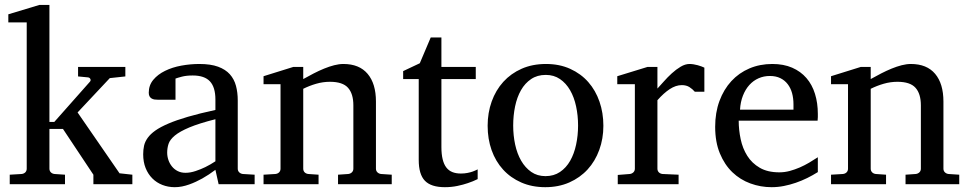

<svg xmlns="http://www.w3.org/2000/svg" viewBox="-20 -757 3982 789"><path d="M363.8 0V-39.1L238.8 -227.1H183.1V-64Q183.1 -54.7 189 -48.8Q194.8 -43 204.1 -42L247.1 -39.1V0H20V-39.1L68.8 -42Q78.1 -43 84 -48.8Q89.8 -54.7 89.8 -64V-665H14.2V-698.2L142.1 -736.8H183.1V-255.9H203.1L350.1 -421.9Q354 -426.8 351.3 -432.4Q348.6 -438 341.8 -439L300.8 -442.9V-481.9H495.1V-442.9L431.2 -436L298.8 -294.9L471.2 -44.9L523.9 -39.1V0Z M865.2 -267.1Q797.9 -250 758.3 -233.4Q718.8 -216.8 698.5 -200Q678.2 -183.1 672.6 -165.8Q667 -148.4 667 -129.9Q667 -114.3 672.1 -99.4Q677.2 -84.5 686.8 -72.8Q696.3 -61 710.2 -54Q724.1 -46.9 742.2 -46.9Q762.2 -46.9 783.9 -54.2Q805.7 -61.5 823.7 -70.3Q844.7 -80.6 865.2 -94.2ZM878.4 0 865.2 -59.1Q838.9 -39.1 811 -23.4Q798.8 -16.6 785.2 -10.3Q771.5 -3.9 757.1 1.2Q742.7 6.3 727.8 9.3Q712.9 12.2 698.2 12.2Q670.9 12.2 647.2 2.9Q623.5 -6.3 606 -23.9Q588.4 -41.5 578.4 -66.4Q568.4 -91.3 568.4 -123Q568.4 -141.6 572 -158.2Q575.7 -174.8 586.9 -190.4Q598.1 -206.1 618.4 -220.5Q638.7 -234.9 671.6 -249Q704.6 -263.2 752.2 -277.1Q799.8 -291 865.2 -305.2V-348.1Q865.2 -398.4 842.8 -422.6Q820.3 -446.8 772 -446.8Q745.6 -446.8 727.1 -441.9Q708.5 -437 701.2 -434.1V-347.2H628.4Q621.6 -347.2 615 -348.1Q608.4 -349.1 603 -352.3Q597.7 -355.5 594.5 -361.1Q591.3 -366.7 591.3 -376Q591.3 -406.7 609.9 -429Q628.4 -451.2 658.2 -465.8Q688 -480.5 725.1 -487.3Q762.2 -494.1 799.3 -494.1Q845.7 -494.1 876.2 -482.9Q906.7 -471.7 924.6 -451.7Q942.4 -431.6 949.7 -404.3Q957 -377 957 -344.2V-64Q957 -54.7 963.1 -48.8Q969.2 -43 978 -42L1026.4 -39.1V0Z M1369.1 0V-39.1L1411.1 -42Q1419.9 -43 1426 -48.8Q1432.1 -54.7 1432.1 -64V-324.2Q1432.1 -371.6 1410.2 -396.2Q1388.2 -420.9 1335.9 -420.9Q1307.1 -420.9 1279.3 -412.8Q1251.5 -404.8 1226.1 -392.1V-64Q1226.1 -54.7 1231.9 -48.8Q1237.8 -43 1247.1 -42L1289.1 -39.1V0H1063V-39.1L1111.8 -42Q1121.1 -43 1127 -48.8Q1132.8 -54.7 1132.8 -64V-411.1H1063V-443.8L1185.1 -481.9H1226.1V-432.1Q1247.1 -443.8 1268.8 -455.1Q1290.5 -466.3 1312 -475.1Q1333.5 -483.9 1353.5 -489Q1373.5 -494.1 1391.1 -494.1Q1456.5 -494.1 1490.7 -453.6Q1524.9 -413.1 1524.9 -339.8V-64Q1524.9 -54.7 1531 -48.8Q1537.1 -43 1545.9 -42L1589.8 -39.1V0Z M1942.9 -21Q1924.3 -11.7 1902.3 -4.4Q1883.8 2 1859.4 7.1Q1835 12.2 1808.1 12.2Q1751.5 12.2 1726.1 -14.2Q1700.7 -40.5 1700.7 -100.1V-432.1H1636.7V-464.8L1705.1 -497.1L1750 -603H1793.9V-481.9H1935.1V-432.1H1793.9V-152.8Q1793.9 -123 1799.1 -102.3Q1804.2 -81.5 1814.2 -68.6Q1824.2 -55.7 1839.1 -49.8Q1854 -43.9 1874 -43.9Q1888.7 -43.9 1901.1 -46.4Q1913.6 -48.8 1922.9 -52.2Q1933.6 -56.2 1942.9 -61Z M2355.5 -241.2Q2355.5 -282.2 2347.4 -319.8Q2339.4 -357.4 2322.8 -386.2Q2306.2 -415 2281.2 -432.1Q2256.3 -449.2 2222.7 -449.2Q2188 -449.2 2162.6 -432.1Q2137.2 -415 2120.8 -386.2Q2104.5 -357.4 2096.7 -319.8Q2088.9 -282.2 2088.9 -241.2Q2088.9 -200.7 2096.9 -163.1Q2105 -125.5 2121.6 -96.7Q2138.2 -67.9 2163.1 -50.5Q2188 -33.2 2221.7 -33.2Q2255.9 -33.2 2281.2 -50.3Q2306.6 -67.4 2323 -96.2Q2339.4 -125 2347.4 -162.6Q2355.5 -200.2 2355.5 -241.2ZM2459.5 -240.2Q2459.5 -187 2442.6 -140.9Q2425.8 -94.7 2394.8 -60.8Q2363.8 -26.9 2319.6 -7.3Q2275.4 12.2 2220.7 12.2Q2166 12.2 2122.1 -7.1Q2078.1 -26.4 2047.4 -60.1Q2016.6 -93.8 2000.2 -139.9Q1983.9 -186 1983.9 -240.2Q1983.9 -293.5 2000.5 -339.8Q2017.1 -386.2 2048.3 -420.7Q2079.6 -455.1 2123.8 -474.6Q2168 -494.1 2223.6 -494.1Q2279.3 -494.1 2323.2 -474.1Q2367.2 -454.1 2397.5 -419.7Q2427.7 -385.3 2443.6 -339.1Q2459.5 -293 2459.5 -240.2Z M2835.4 -379.9Q2825.7 -391.1 2813 -399.2Q2800.3 -407.2 2781.7 -407.2Q2757.3 -407.2 2732.4 -390.9Q2707.5 -374.5 2681.6 -345.2V-64Q2681.6 -54.7 2687.5 -48.8Q2693.4 -43 2702.6 -42L2768.6 -39.1V0H2518.6V-38.1L2567.9 -42Q2576.7 -43 2582.8 -48.8Q2588.9 -54.7 2588.9 -64V-411.1H2516.6V-443.8L2640.6 -481.9H2681.6V-393.1Q2692.4 -404.8 2707.8 -422.1Q2723.1 -439.5 2740.7 -455.6Q2758.3 -471.7 2777.1 -482.9Q2795.9 -494.1 2813.5 -494.1Q2821.3 -494.1 2830.1 -492.7Q2838.9 -491.2 2847.2 -489Q2855.5 -486.8 2862.5 -484.1Q2869.6 -481.4 2874.5 -479V-379.9Z M3340.8 -49.8Q3319.8 -36.6 3297.1 -25.4Q3274.4 -14.2 3250.2 -5.9Q3226.1 2.4 3201.2 7.3Q3176.3 12.2 3150.9 12.2Q3105.5 12.2 3063.5 -3.2Q3021.5 -18.6 2989.5 -49.3Q2957.5 -80.1 2938.2 -126.7Q2918.9 -173.3 2918.9 -235.8Q2918.9 -294.4 2936.5 -342Q2954.1 -389.6 2985.4 -423.6Q3016.6 -457.5 3059.6 -475.8Q3102.5 -494.1 3153.8 -494.1Q3200.2 -494.1 3235.4 -478.8Q3270.5 -463.4 3293.9 -436.3Q3317.4 -409.2 3329.1 -371.3Q3340.8 -333.5 3340.8 -289.1V-275.9Q3340.8 -268.1 3339.8 -261.2H3015.6Q3015.6 -223.1 3023.7 -185.1Q3031.7 -147 3050.8 -116.7Q3069.8 -86.4 3102.1 -67.6Q3134.3 -48.8 3182.6 -48.8Q3204.1 -48.8 3225.1 -54.4Q3246.1 -60.1 3266.4 -68.8Q3286.6 -77.6 3305.2 -88.6Q3323.7 -99.6 3340.8 -110.8ZM3240.7 -328.1Q3240.7 -353 3234.9 -374.3Q3229 -395.5 3217 -411.1Q3205.1 -426.8 3186.8 -435.8Q3168.5 -444.8 3143.6 -444.8Q3118.7 -444.8 3097.2 -435.3Q3075.7 -425.8 3059.3 -407.7Q3043 -389.6 3033 -364Q3022.9 -338.4 3021 -306.2H3240.7Z M3701.2 0V-39.1L3743.2 -42Q3752 -43 3758.1 -48.8Q3764.2 -54.7 3764.2 -64V-324.2Q3764.2 -371.6 3742.2 -396.2Q3720.2 -420.9 3668 -420.9Q3639.2 -420.9 3611.3 -412.8Q3583.5 -404.8 3558.1 -392.1V-64Q3558.1 -54.7 3564 -48.8Q3569.8 -43 3579.1 -42L3621.1 -39.1V0H3395V-39.1L3443.8 -42Q3453.1 -43 3459 -48.8Q3464.8 -54.7 3464.8 -64V-411.1H3395V-443.8L3517.1 -481.9H3558.1V-432.1Q3579.1 -443.8 3600.8 -455.1Q3622.6 -466.3 3644 -475.1Q3665.5 -483.9 3685.5 -489Q3705.6 -494.1 3723.1 -494.1Q3788.6 -494.1 3822.8 -453.6Q3856.9 -413.1 3856.9 -339.8V-64Q3856.9 -54.7 3863 -48.8Q3869.1 -43 3877.9 -42L3921.9 -39.1V0Z"/></svg>

Font: BabelStone Ogham Bound
Style: Italic
Weight: 400
Italic angle: -30°
Designer: Andrew West
Foundry: BabelStone
Version: Version 2.02 March 14, 2022